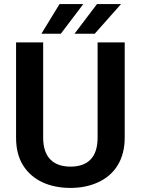

<svg xmlns="http://www.w3.org/2000/svg" viewBox="-20 -921 697 951"><path d="M463.4 -238.8C463.4 -139.6 413.1 -95.7 329.1 -95.7C246.6 -95.7 193.8 -139.6 193.8 -238.8V-710.9H59.6V-238.8C59.6 -184.6 71.3 -138.7 94.2 -102.1C140.6 -27.8 225.1 9.8 329.1 9.8C380.4 9.8 426.3 0.5 466.8 -18.6C547.4 -55.7 597.7 -129.9 597.7 -238.8V-710.9H463.4ZM449.2 -753.9 579.6 -900.9H460.4L349.1 -753.9ZM281.2 -753.9 392.6 -900.9H274.9L185.1 -753.9Z"/></svg>

Font: Vazirmatn SemiBold
Style: Regular
Weight: 600
Designer: Saber Rastikerdar
Foundry: Saber Rastikerdar
Version: Version 33.003